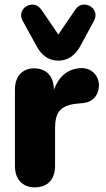

<svg xmlns="http://www.w3.org/2000/svg" viewBox="-20 -794 454 823"><path d="M129 9C186 9 216 -27 216 -83V-243C216 -308 234 -343 313 -350L335 -352C388 -357 406 -399 404 -434C402 -469 374 -503 328 -502C266 -500 230 -461 211 -409C211 -466 180 -501 126 -501C76 -501 44 -467 44 -410V-83C44 -27 75 9 129 9ZM230 -534C272 -534 303 -558 324 -596L383 -705C412 -759 336 -802 303 -753L230 -646L157 -753C124 -802 48 -759 77 -705L137 -596C157 -558 188 -534 230 -534Z"/></svg>

Font: SN Pro Heavy
Style: Regular
Weight: 800
Designer: Tobias Whetton
Foundry: Supernotes
Version: Version 1.001;Glyphs 3.2 (3249)